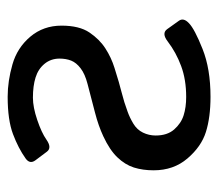

<svg xmlns="http://www.w3.org/2000/svg" viewBox="-54 -507 569 501"><g transform="rotate(-90 230.5 -256.5)"><path d="M36.6 -140.1Q36.6 -168.5 43.9 -191.7Q51.3 -214.8 70.6 -234.9Q89.8 -254.9 125.5 -271.5Q152.8 -284.2 186.8 -293Q220.7 -301.8 261.7 -312.5Q288.1 -319.3 302.7 -330.6Q317.4 -341.8 322.8 -355.2Q328.1 -368.7 328.1 -385.7Q328.1 -408.2 314.5 -424.8Q300.8 -441.4 278.8 -448.2Q256.8 -455.1 226.1 -455.1Q201.2 -455.1 168 -443.8Q134.8 -432.6 116.7 -419.9Q95.2 -404.8 85 -418.9L63 -448.2Q51.8 -462.9 67.4 -474.1Q94.2 -493.2 131.1 -507.1Q168 -521 228.5 -521Q269.5 -521 313 -508.5Q356.4 -496.1 385.3 -461.9Q414.1 -427.7 414.1 -380.4Q414.1 -334 396.2 -307.6Q378.4 -281.2 354.5 -265.9Q330.6 -250.5 303.7 -242.2Q263.7 -229.5 239 -223.4Q214.4 -217.3 189.5 -208Q174.3 -202.6 158.4 -193.1Q142.6 -183.6 135 -168Q127.4 -152.3 127.4 -134.8Q127.4 -104.5 143.3 -86.4Q159.2 -68.4 180.2 -61.8Q201.2 -55.2 228 -55.2Q273.4 -55.2 308.8 -68.4Q344.2 -81.5 373 -103.5Q394 -119.6 404.8 -105L426.8 -74.2Q435.5 -62 420.4 -47.9Q405.3 -33.2 353.3 -12.5Q301.3 8.3 228.5 8.3Q174.8 8.3 136.7 -3.7Q98.6 -15.6 67.6 -51.8Q36.6 -87.9 36.6 -140.1Z"/></g></svg>

Font: Istok Web
Style: Regular
Weight: 400
Designer: Andrey V. Panov
Foundry: Andrey V. Panov
Version: Version 1.0.2g